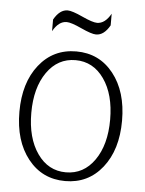

<svg xmlns="http://www.w3.org/2000/svg" viewBox="-49 -678 546 723"><g transform="rotate(5 224.0 -316.5)"><path d="M344 -594Q322 -555 292 -555Q275 -555 235 -573.5Q195 -592 178 -592Q148 -592 126 -553V-597Q148 -636 178 -636Q195 -636 235 -617.5Q275 -599 292 -599Q322 -599 344 -638ZM116 -393.5Q75 -335 75 -240Q75 -145 116 -86.5Q157 -28 224 -28Q291 -28 332 -86.5Q373 -145 373 -240Q373 -335 332 -393.5Q291 -452 224 -452Q157 -452 116 -393.5ZM83.5 -62.5Q30 -130 30 -240Q30 -350 83.5 -417.5Q137 -485 224 -485Q311 -485 364.5 -417.5Q418 -350 418 -240Q418 -130 364.5 -62.5Q311 5 224 5Q137 5 83.5 -62.5Z"/></g></svg>

Font: Glametrix
Style: Light
Weight: 300
Designer: gluk
Foundry: gluk
Version: Version 0.40